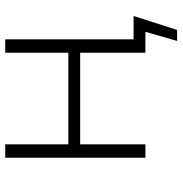

<svg xmlns="http://www.w3.org/2000/svg" viewBox="-2 -560 680 715"><g transform="rotate(-90 337.5 -202.0)"><path d="M108 0H158V-243H499V0H577L543 118H584L636 -44H549V-522H499V-287H158V-522H108Z"/></g></svg>

Font: Chess Sans Light
Style: Regular
Weight: 300
Designer: Wolf Bōese
Foundry: Wolf Bōese
Version: Version 7.223;Glyphs 3.3 (3306)